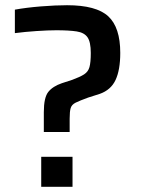

<svg xmlns="http://www.w3.org/2000/svg" viewBox="-20 -716 547 736"><path d="M148 -210V-286Q148 -342 165 -363.5Q182 -385 217 -397L257 -410Q287 -421 302.5 -431Q318 -441 323 -459Q328 -477 328 -513Q328 -555 315.5 -573Q303 -591 274 -595.5Q245 -600 196 -600Q165 -600 120 -597Q75 -594 37 -589V-679Q81 -687 137 -691.5Q193 -696 237 -696Q349 -696 395 -653.5Q441 -611 441 -513Q441 -448 423 -409.5Q405 -371 362 -356L318 -342Q285 -330 270 -322.5Q255 -315 251 -302Q247 -289 247 -261V-210ZM138 0V-115H258V0Z"/></svg>

Font: Saira Medium
Style: Regular
Weight: 500
Designer: Hector Gatti with collaboration of the Omnibus-Type team
Foundry: Omnibus-Type
Version: Version 1.100; ttfautohint (v1.8.3)